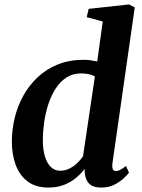

<svg xmlns="http://www.w3.org/2000/svg" viewBox="-20 -837 640 867"><path d="M488 -101.5Q485.5 -83.5 489.2 -74Q493 -64.5 503.5 -64.5Q511.5 -64.5 521.8 -69.5Q532 -74.5 549 -87.5L562.5 -57Q557 -50 540.8 -34Q524.5 -18 498.5 -4Q472.5 10 437 10Q400.5 10 382.8 -7.5Q365 -25 362.5 -59.5L362 -74.5Q347.5 -54.5 324.8 -35Q302 -15.5 270.5 -2.8Q239 10 199 10Q140.5 10 103.8 -18.5Q67 -47 50.2 -94.2Q33.5 -141.5 33.5 -197Q33.5 -250.5 46.2 -303.8Q59 -357 85 -404.2Q111 -451.5 150 -488.2Q189 -525 241.2 -546Q293.5 -567 359 -567Q373 -567 388.8 -564.8Q404.5 -562.5 419 -559.5L444 -740L371.5 -759.5L380.5 -797L563 -817L588.5 -803.5ZM408.5 -492Q395.5 -499 379.8 -502.2Q364 -505.5 347 -505.5Q308.5 -505.5 279.8 -486.8Q251 -468 230.8 -436.2Q210.5 -404.5 197.8 -365Q185 -325.5 179.2 -283.5Q173.5 -241.5 173.5 -202.5Q173.5 -161.5 182.8 -130.8Q192 -100 209.5 -83Q227 -66 251.5 -66Q274 -66 293.5 -75.8Q313 -85.5 329 -100.8Q345 -116 355 -131.5Z"/></svg>

Font: Merriweather 20pt
Style: Bold Italic
Weight: 700
Italic angle: -7.8°
Version: Version 2.101